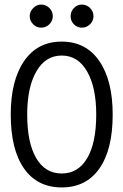

<svg xmlns="http://www.w3.org/2000/svg" viewBox="-20 -809 540 840"><path d="M27 -308Q27 -457 85.5 -542Q144 -627 250 -627Q356 -627 414.5 -542Q473 -457 473 -308Q473 -155 415 -72Q357 11 250 11Q143 11 85 -72Q27 -155 27 -308ZM401 -308Q401 -427 361 -496.5Q321 -566 250 -566Q179 -566 139 -496.5Q99 -427 99 -308Q99 -184 138.5 -117Q178 -50 250 -50Q322 -50 361.5 -117Q401 -184 401 -308ZM110 -738Q110 -758 125 -773.5Q140 -789 160 -789Q181 -789 196 -774Q211 -759 211 -738Q211 -718 196 -703Q181 -688 160 -688Q140 -688 125 -703Q110 -718 110 -738ZM289 -738Q289 -759 303.5 -774Q318 -789 338 -789Q359 -789 374 -774Q389 -759 389 -738Q389 -718 374 -703Q359 -688 338 -688Q318 -688 303.5 -702.5Q289 -717 289 -738Z"/></svg>

Font: Vazir Code FD
Style: Code-FD
Weight: 400
Foundry: DejaVu fonts team - Redesigned by Saber Rastikerdar
Version: Version 1.1.2